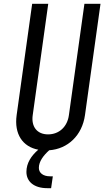

<svg xmlns="http://www.w3.org/2000/svg" viewBox="-20 -770 559 1003"><path d="M421 -750 340 -169C332 -108 289 -68 231 -68C174 -68 142 -108 151 -169L232 -750H148L67 -169C53 -69 99 -3 180 12C143 44 118 82 118 128C118 178 157 213 227 213H247L256 151H241C205 151 183 133 183 107C183 74 206 43 237 15C334 8 409 -62 424 -169L505 -750Z"/></svg>

Font: Mohave
Style: Italic
Weight: 400
Italic angle: -8°
Designer: Gumpita Rahayu
Foundry: Tokotype
Version: Version 2.002;PS 002.002;hotconv 1.0.88;makeotf.lib2.5.64775